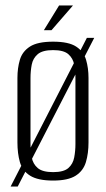

<svg xmlns="http://www.w3.org/2000/svg" viewBox="-20 -656 391 705"><path d="M19 29 299 -517H326L45 29ZM175 7Q119 7 90.5 -11Q62 -29 53 -61Q44 -93 44 -133V-370Q44 -406 53 -436.5Q62 -467 90 -485Q118 -503 175 -503Q232 -503 259.5 -485Q287 -467 296 -436.5Q305 -406 305 -370V-133Q305 -93 295.5 -61Q286 -29 258 -11Q230 7 175 7ZM175 -24Q214 -24 231 -39Q248 -54 252.5 -78Q257 -102 257 -127V-370Q257 -395 252.5 -418.5Q248 -442 231 -457Q214 -472 175 -472Q136 -472 118.5 -457Q101 -442 96.5 -418.5Q92 -395 92 -370V-127Q92 -102 96.5 -78Q101 -54 118.5 -39Q136 -24 175 -24ZM141 -545 197 -636H248L169 -545Z"/></svg>

Font: Alumni Sans Thin Light
Style: Regular
Weight: 300
Version: Version 1.018